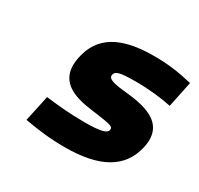

<svg xmlns="http://www.w3.org/2000/svg" viewBox="-117 -652 834 804"><g transform="rotate(30 300.5 -250.0)"><path d="M332 -178C396 -169 413 -166 409 -148C406 -130 372 -123 300 -123C227 -123 170 -129 112 -136L85 -10C156 2 206 9 282 9C444 9 544 -42 569 -160C597 -293 469 -310 381 -319C322 -325 297 -333 301 -353C305 -371 321 -378 401 -378C471 -378 525 -371 575 -361L601 -486C537 -501 488 -509 413 -509C255 -509 167 -458 144 -346C111 -195 263 -188 332 -178Z"/></g></svg>

Font: LT Wave Mono Black
Style: Italic
Weight: 900
Designer: Daniel Lyons
Version: Version 2.5 (Glyphs App)